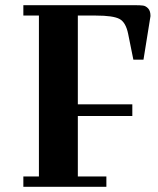

<svg xmlns="http://www.w3.org/2000/svg" viewBox="-20 -720 610 740"><path d="M350 -660H280V-318H490V-273H280V-40H390V0H70V-40H130V-660H70V-700H499Q521 -700 531.5 -698.5Q542 -697 551 -687.5Q560 -678 560 -658L533 -490H494L474 -589Q465 -634 440.5 -647Q416 -660 350 -660Z"/></svg>

Font: Croissant One
Style: Regular
Weight: 400
Designer: Eduardo Rodriguez Tunni
Foundry: Eduardo Rodriguez Tunni
Version: Version 1.001